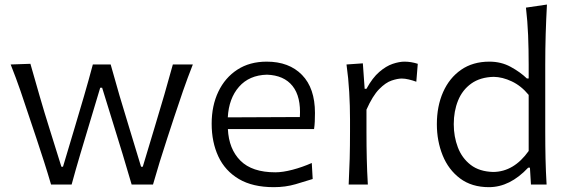

<svg xmlns="http://www.w3.org/2000/svg" viewBox="-20 -794 2444 826"><path d="M199.7 0Q185.5 -48.8 169.7 -97.9Q153.8 -147 137.2 -197.3L106.4 -289.1Q87.9 -345.7 68.4 -402.3Q48.8 -459 25.9 -516.6L110.8 -519.5Q129.4 -454.1 150.4 -381.3Q171.4 -308.6 192.4 -242.2L244.1 -76.7H251L301.8 -246.6Q321.8 -313.5 341.6 -381.1Q361.3 -448.7 379.4 -516.6H456.1Q492.7 -383.8 534.7 -248.5L586.9 -76.7H594.2L646.5 -250.5Q666.5 -315.9 687 -386.7Q707.5 -457.5 723.6 -516.6H809.6Q787.1 -459.5 767.3 -402.6Q747.6 -345.7 729 -289.1L699.2 -198.2Q682.6 -147.9 667.2 -97.9Q651.9 -47.9 638.2 0H546.4Q528.3 -63 507.8 -130.1Q487.3 -197.3 468.3 -258.3L419.4 -416.5H411.1L363.3 -257.3Q344.7 -196.3 325 -129.6Q305.2 -63 288.1 0Z M1158.2 11.2Q1066.9 11.2 1007.6 -23.9Q948.2 -59.1 919.4 -120.8Q890.6 -182.6 890.6 -261.7Q890.6 -339.4 919.4 -399.7Q948.2 -460 1001.2 -494.4Q1054.2 -528.8 1127.4 -528.8Q1223.6 -528.8 1279.3 -471.7Q1335 -414.6 1335 -308.1Q1335 -288.1 1334.2 -271.2Q1333.5 -254.4 1331.1 -238.8H960.4Q964.4 -152.8 1014.4 -102.8Q1064.5 -52.7 1164.6 -52.7Q1196.3 -52.7 1238.3 -63.7Q1280.3 -74.7 1321.3 -92.8L1325.2 -23.9Q1294.9 -14.2 1251.5 -1.5Q1208 11.2 1158.2 11.2ZM1270 -290.5Q1275.4 -377.9 1238.5 -424.1Q1201.7 -470.2 1128.4 -472.7Q1052.2 -470.7 1008.3 -420.7Q964.4 -370.6 960 -289.1Z M1480 0Q1482.9 -57.6 1484.4 -111.1Q1485.8 -164.6 1485.8 -228.5V-280.8Q1485.8 -337.4 1482.4 -397.5Q1479 -457.5 1470.7 -516.6L1541 -521.5L1548.8 -412.1H1556.6Q1582.5 -459.5 1611.8 -484.6Q1641.1 -509.8 1669.4 -519.3Q1697.8 -528.8 1720.2 -528.8Q1748.5 -528.8 1777.3 -519.5L1771 -442.4Q1755.4 -448.2 1738.8 -452.1Q1722.2 -456.1 1708.5 -456.1Q1690.4 -456.1 1664.8 -447.5Q1639.2 -439 1611.1 -410.4Q1583 -381.8 1556.6 -322.3V-226.1Q1556.6 -164.1 1557.9 -110.8Q1559.1 -57.6 1562.5 0Z M2083.5 11.2Q2009.3 11.2 1959.2 -26.4Q1909.2 -64 1884.3 -125.7Q1859.4 -187.5 1859.4 -259.8Q1859.4 -336.9 1886.2 -397.7Q1913.1 -458.5 1963.6 -493.7Q2014.2 -528.8 2085.4 -528.8Q2136.2 -528.8 2177.2 -506.3Q2218.3 -483.9 2246.6 -456.5H2254.4V-515.1Q2254.4 -581.1 2252 -642.1Q2249.5 -703.1 2242.7 -761.2L2333 -774.4Q2329.6 -710.9 2327.6 -647.2Q2325.7 -583.5 2325.7 -515.1V-228.5Q2325.7 -164.6 2326.9 -111.1Q2328.1 -57.6 2331.5 0H2264.2L2259.8 -72.8H2252.4Q2173.8 11.2 2083.5 11.2ZM2102.1 -54.2Q2190.9 -55.2 2254.4 -144.5V-385.7Q2222.2 -424.8 2181.9 -443.8Q2141.6 -462.9 2104 -463.4Q2045.9 -461.9 2007.6 -434.6Q1969.2 -407.2 1950.7 -361.6Q1932.1 -315.9 1932.1 -259.8Q1932.1 -206.5 1949.7 -160.2Q1967.3 -113.8 2004.9 -84.7Q2042.5 -55.7 2102.1 -54.2Z"/></svg>

Font: Pinar DS1 Regular
Style: Regular
Weight: 400
Designer: Amin Abedi
Version: Version 3.000